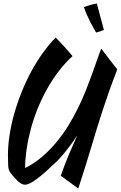

<svg xmlns="http://www.w3.org/2000/svg" viewBox="-20 -979 697 1109"><path d="M331.1 36.1Q356.4 -37.1 380.9 -93.5Q405.3 -149.9 426.3 -196.8Q402.3 -160.6 381.6 -133.3Q360.8 -106 345.2 -87.4Q326.7 -65.4 311 -49.8Q273.9 -14.2 244.9 11.7Q215.8 37.6 193.1 54.4Q170.4 71.3 153.3 79.6Q136.2 87.9 123 87.9Q112.8 87.9 101.3 80.8Q89.8 73.7 78.9 63.2Q67.9 52.7 58.1 41Q48.3 29.3 41 20Q28.8 4.4 27.3 -20.5Q25.9 -45.4 25.9 -82Q25.9 -138.2 35.4 -199.7Q44.9 -261.2 62.5 -323.5Q80.1 -385.7 105 -447.5Q129.9 -509.3 160.6 -566.2Q191.4 -623 227.1 -672.9Q262.7 -722.7 301.8 -762.2Q312 -751.5 325.2 -737.5Q338.4 -723.6 351.8 -709Q365.2 -694.3 377.7 -679.9Q390.1 -665.5 398.9 -654.8Q357.4 -617.2 321 -570.1Q284.7 -522.9 254.4 -469.5Q224.1 -416 200.2 -358.2Q176.3 -300.3 159.9 -241Q143.6 -181.6 134.5 -122.6Q125.5 -63.5 125 -8.3Q179.2 -35.6 224.6 -74.7Q270 -113.8 307.9 -159.9Q345.7 -206.1 376.7 -256.8Q407.7 -307.6 432.9 -359.4Q458 -411.1 477.8 -461.4Q497.6 -511.7 513.7 -556.2Q529.8 -600.6 542.2 -637.2Q554.7 -673.8 564.9 -698.2Q569.8 -690.9 578.1 -680.2Q586.4 -669.4 595.9 -657Q605.5 -644.5 615.5 -631.8Q625.5 -619.1 634 -608.2Q642.6 -597.2 648.9 -589.1Q655.3 -581.1 657.2 -578.1Q630.9 -510.3 609.9 -450.4Q588.9 -390.6 570.8 -335.7Q552.7 -280.8 536.9 -228.3Q521 -175.8 504.9 -121.8Q488.8 -67.9 470.9 -11Q453.1 45.9 432.1 109.9ZM580.1 -806.2Q568.8 -800.8 559.1 -797.9Q549.3 -794.9 535.2 -791Q527.8 -803.7 518.8 -819.8Q509.8 -835.9 500.2 -854.7Q490.7 -873.5 481.4 -894.5Q472.2 -915.5 464.4 -938Q489.3 -947.3 509.3 -952.4Q529.3 -957.5 539.1 -959L580.1 -806.2Z"/></svg>

Font: Yesteryear
Style: Regular
Weight: 400
Designer: Astigmatic (AOETI)
Foundry: Astigmatic (AOETI)
Version: Version 1.000